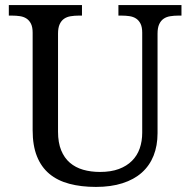

<svg xmlns="http://www.w3.org/2000/svg" viewBox="-20 -734 757 764"><path d="M361.8 9.8Q302.7 9.8 255.9 -2.7Q209 -15.1 176.5 -42.2Q144 -69.3 127 -112.1Q109.9 -154.8 109.9 -215.8V-604Q109.9 -626 103.3 -639.4Q96.7 -652.8 85.4 -660.2Q74.2 -667.5 59.3 -669.7Q44.4 -671.9 27.8 -671.9H15.1V-713.9H306.2V-671.9H293Q276.4 -671.9 261.2 -669.4Q246.1 -667 235.1 -659.4Q224.1 -651.9 217.5 -637.7Q210.9 -623.5 210.9 -600.1V-210Q210.9 -166.5 223.4 -136Q235.8 -105.5 258.1 -86.4Q280.3 -67.4 310.8 -58.6Q341.3 -49.8 377.9 -49.8Q421.4 -49.8 452.9 -61.5Q484.4 -73.2 505.1 -94Q525.9 -114.7 535.9 -143.3Q545.9 -171.9 545.9 -206.1V-604Q545.9 -626 539.3 -639.4Q532.7 -652.8 521.5 -660.2Q510.3 -667.5 495.4 -669.7Q480.5 -671.9 463.9 -671.9H451.2V-713.9H702.1V-671.9H689Q672.4 -671.9 657.2 -669.4Q642.1 -667 631.1 -659.4Q620.1 -651.9 613.5 -637.7Q606.9 -623.5 606.9 -600.1V-204.1Q606.9 -154.3 591.1 -114.5Q575.2 -74.7 544.2 -47.1Q513.2 -19.5 467.3 -4.9Q421.4 9.8 361.8 9.8Z"/></svg>

Font: Gandom FD
Style: FD
Weight: 400
Foundry: DejaVu fonts team - Redesigned by Saber Rastikerdar - Based on Samim Font
Version: Version 0.6